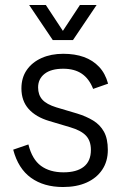

<svg xmlns="http://www.w3.org/2000/svg" viewBox="-20 -739 487 771"><path d="M233 12Q156 12 104.5 -25Q53 -62 33 -138L94 -159Q109 -99 144.5 -73Q180 -47 235 -47Q288 -47 316.5 -69.5Q345 -92 345 -137Q345 -173 325.5 -194Q306 -215 262 -228L178 -253Q124 -269 95 -301.5Q66 -334 66 -384Q66 -427 87.5 -458Q109 -489 147 -506Q185 -523 234 -523Q281 -523 317 -510Q353 -497 378 -470.5Q403 -444 414 -403L354 -382Q338 -423 308.5 -443Q279 -463 234 -463Q185 -463 159 -442.5Q133 -422 133 -388Q133 -358 150 -339Q167 -320 206 -308L290 -283Q326 -272 354 -255Q382 -238 397.5 -210Q413 -182 413 -137Q413 -91 390.5 -57.5Q368 -24 328 -6Q288 12 233 12ZM192 -578 97 -719H164L249 -590H216L301 -719H368L273 -578Z"/></svg>

Font: TikTok Sans 24pt Light
Style: Regular
Weight: 300
Version: Version 4.000